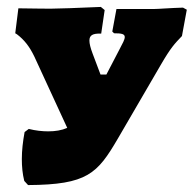

<svg xmlns="http://www.w3.org/2000/svg" viewBox="-20 -528 559 554"><path d="M508 -506C471 -505 437 -502 423 -502H316L304 -437L309 -432C331 -432 340 -430 340 -421C340 -414 334 -403 325 -386L287 -313H270L247 -374C241 -390 238 -402 238 -411C238 -426 247 -432 272 -431L282 -499L271 -508C202 -505 147 -503 128 -503C119 -503 91 -503 33 -504L24 -432L29 -429C50 -413 65 -394 79 -365L174 -159C158 -152 140 -149 119 -149C102 -149 83 -151 63 -156L51 -147C46 -120 43 -94 43 -69C43 -47 45 -26 50 -6L61 6C232 5 261 -27 320 -128L444 -341C473 -391 484 -402 505 -424L519 -500Z"/></svg>

Font: Alegreya SC Black
Style: Italic
Weight: 900
Italic angle: -7°
Designer: Juan Pablo del Peral
Foundry: Huerta Tipografica
Version: Version 2.007;PS 002.007;hotconv 1.0.88;makeotf.lib2.5.64775